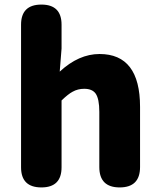

<svg xmlns="http://www.w3.org/2000/svg" viewBox="-20 -819 698 839"><path d="M161 0Q72 0 72 -88V-399V-711Q72 -799 161 -799Q249 -799 249 -711V-607L241 -506Q324 -583 415 -583Q592 -583 592 -352V-89Q592 0 503 0Q414 0 414 -89V-330Q414 -387 398 -410Q383 -431 348 -431Q320 -431 297 -418Q278 -408 249 -380V-88Q249 0 161 0Z"/></svg>

Font: GenSenRounded TW H
Style: Regular
Weight: 900
Version: Version 1.501;PS 1;hotconv 16.6.51;makeotf.lib2.5.65220